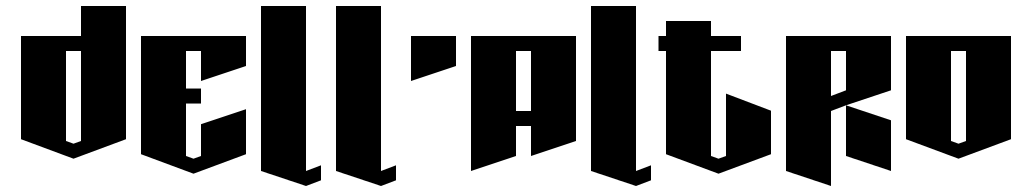

<svg xmlns="http://www.w3.org/2000/svg" viewBox="-20 -620 3390 640"><path d="M250 -600H400V-156L225 -91L50 -156V-500H250ZM200 -450V-150L225 -141L250 -150V-450Z M450 -500H800V-400L650 -350V-450H600V-325H650V-275H600V-100L625 -91L650 -100V-206L800 -256V-106L625 -41L450 -106Z M850 -600H1000V-50L1050 -69V-19L1000 0L850 -50Z M1100 -600H1250V-50L1300 -69V-19L1250 0L1100 -50Z M1500 -500V-400L1350 -350V-500Z M1550 -500H1900V-150L1750 -100V-200H1700V-100L1550 -50ZM1700 -450V-250H1750V-450Z M1950 -600H2100V-50L2150 -69V-19L2100 0L1950 -50Z M2200 -550H2350V-500H2450V-450H2350V-100L2375 -91L2400 -100V-308L2550 -251V-106L2375 -41L2200 -106V-450H2175V-500H2200Z M2600 -500H2950V-319L2800 -269L2750 -250V0L2600 -50ZM2800 -269 2950 -219V-50L2800 -100ZM2750 -450V-300L2800 -319V-450Z M3000 -500H3350V-156L3175 -91L3000 -156ZM3150 -450V-150L3175 -141L3200 -150V-450Z"/></svg>

Font: SOV_Meka
Style: Book
Weight: 400
Version: Version 1.00